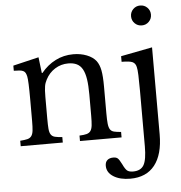

<svg xmlns="http://www.w3.org/2000/svg" viewBox="-66 -868 1125 1191"><g transform="rotate(-5 496.5 -272.5)"><path d="M216 -157Q216 -116 218 -92.5Q220 -69 228.5 -56.5Q237 -44 253.5 -40Q270 -36 299 -34V0H37V-34Q65 -36 81.5 -40Q98 -44 107 -56Q116 -68 118.5 -90Q121 -112 121 -150V-283Q121 -402 115 -428Q112 -441 107.5 -449.5Q103 -458 94 -462.5Q85 -467 71 -468.5Q57 -470 35 -470V-502L195 -540L207 -441H211Q249 -488 300 -514Q351 -540 411 -540Q457 -540 495 -525Q533 -510 553 -484Q570 -461 577 -424.5Q584 -388 584 -324V-157Q584 -116 586.5 -92.5Q589 -69 597 -56.5Q605 -44 621.5 -40Q638 -36 665 -34V0H406V-34Q434 -35 450.5 -39.5Q467 -44 475.5 -56Q484 -68 486.5 -90.5Q489 -113 489 -150V-282Q489 -339 483 -378Q477 -417 463.5 -441Q450 -465 428 -475.5Q406 -486 375 -486Q330 -486 292.5 -462.5Q255 -439 234 -398Q229 -388 225.5 -379Q222 -370 220 -358Q218 -346 217 -330.5Q216 -315 216 -291ZM902 2Q902 127 849.5 193.5Q797 260 697 260Q633 260 592.5 234.5Q552 209 552 167Q552 144 565.5 132Q579 120 603 120Q621 120 630.5 128.5Q640 137 655 167Q669 197 681 207Q693 217 718 217Q766 217 785 184Q804 151 804 68V-280Q804 -338 802.5 -375.5Q801 -413 797 -427Q792 -450 774 -458.5Q756 -467 706 -467V-502L902 -540ZM789 -743Q789 -769 807 -787Q825 -805 851 -805Q877 -805 895 -787Q913 -769 913 -743Q913 -717 895 -699Q877 -681 851 -681Q825 -681 807 -699Q789 -717 789 -743Z"/></g></svg>

Font: Libre Baskerville
Style: Regular
Weight: 400
Designer: Pablo Impallari, Rodrigo Fuenzalida
Foundry: Pablo Impallari, Rodrigo Fuenzalida
Version: Version 1.000; ttfautohint (v0.93) -l 8 -r 50 -G 200 -x 14 -